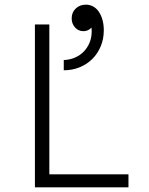

<svg xmlns="http://www.w3.org/2000/svg" viewBox="-20 -805 640 825"><path d="M130 0H532V-56H192V-700H130ZM254 -547V-503Q291 -503 322.5 -516Q354 -529 377 -552Q400 -575 413 -606.5Q426 -638 426 -675Q426 -699 420.5 -719Q415 -739 405 -754Q395 -769 380.5 -777Q366 -785 349 -785Q323 -785 305.5 -768.5Q288 -752 288 -726Q288 -703 302.5 -687Q317 -671 338 -671Q359 -671 373 -686.5Q387 -702 387 -725L351 -741Q362 -727 368 -709Q374 -691 374 -670Q374 -644 365 -622Q356 -600 340 -583.5Q324 -567 302 -557.5Q280 -548 254 -547Z"/></svg>

Font: CommitMonoV142 ExtLt
Style: Regular
Weight: 200
Monospace: yes
Designer: Eigil Nikolajsen
Foundry: Eigil Nikolajsen
Version: Version 1.142